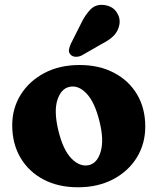

<svg xmlns="http://www.w3.org/2000/svg" viewBox="-20 -760 651 793"><path d="M308.5 -491.5Q390 -491.5 451.2 -459.2Q512.5 -427 546.2 -369.8Q580 -312.5 580 -237.5Q580 -166 545 -109.2Q510 -52.5 447.2 -19.5Q384.5 13.5 302 13.5Q220.5 13.5 159.5 -18.8Q98.5 -51 64.5 -108.8Q30.5 -166.5 30.5 -243Q30.5 -312.5 65.5 -368.8Q100.5 -425 163 -458.2Q225.5 -491.5 308.5 -491.5ZM347 -78Q382 -86 396 -134.2Q410 -182.5 391 -258Q371.5 -338.5 337 -374.2Q302.5 -410 266 -401Q232 -393.5 217 -347Q202 -300.5 221 -221Q240.5 -140.5 275.2 -105.2Q310 -70 347 -78ZM313 -659.5Q331.5 -699 354.8 -722Q378 -745 415 -738.5Q446.5 -733 462.2 -709Q478 -685 473 -658Q468 -631.5 450.5 -613.2Q433 -595 397.5 -577L317.5 -531Q305.5 -525 292.5 -525.5Q279.5 -526 272 -534Q263 -543 264.8 -554.5Q266.5 -566 272.5 -579Z"/></svg>

Font: Fraunces 9pt S100
Style: Bold
Weight: 700
Version: Version 1.000; ttfautohint (v1.8.3)